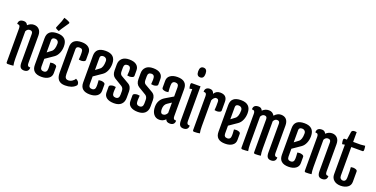

<svg xmlns="http://www.w3.org/2000/svg" viewBox="-23 -1397 4126 2109"><g transform="rotate(20 2040.0 -342.5)"><path d="M119 -82Q119 -33 126 0Q96 4 61 4Q44 4 44 -11V-407Q44 -428 36.5 -437Q29 -446 8 -446Q7 -472 21.5 -486Q36 -500 68 -500Q100 -500 114 -469Q147 -500 185.5 -500Q224 -500 247.5 -475Q271 -450 271 -404V-83Q271 -62 278.5 -53Q286 -44 307 -44Q308 -18 293.5 -4Q279 10 251 10Q223 10 209.5 -7Q196 -24 196 -63V-398Q196 -431 162 -431Q134 -431 119 -400Z M419 -405V-262L467 -298Q498 -321 498 -393Q498 -413 486 -424.5Q474 -436 456 -436Q419 -436 419 -405ZM344 -402Q344 -500 459.5 -500Q575 -500 575 -390Q575 -346 559 -309Q543 -272 515 -253L419 -187V-96Q419 -54 458.5 -54Q498 -54 498 -101V-124Q498 -149 495 -171Q508 -174 521.5 -174Q535 -174 547 -170Q571 -164 571 -147V-75Q571 -35 539.5 -12.5Q508 10 456 10Q344 10 344 -89ZM472 -686Q543 -664 543 -651Q543 -648 540 -643L482 -558L464 -528Q423 -543 423 -554Q423 -557 425 -560L459 -642Z M821 -101Q861 -83 861 -49Q861 -38 852 -31Q812 10 731 10Q629 10 629 -102V-402Q629 -500 745 -500Q796 -500 825 -477Q854 -454 854 -415V-333Q854 -316 830 -310Q818 -306 804.5 -306Q791 -306 778 -309Q781 -331 781 -356V-389Q781 -414 772 -425Q763 -436 741 -436Q704 -436 704 -405V-114Q704 -83 714 -69Q724 -55 747.5 -55Q771 -55 793 -70Q815 -85 821 -101Z M1063 -393Q1063 -413 1051 -424.5Q1039 -436 1021 -436Q984 -436 984 -405V-262L1032 -298Q1063 -321 1063 -393ZM909 -89V-402Q909 -500 1024.5 -500Q1140 -500 1140 -390Q1140 -346 1124 -309Q1108 -272 1080 -253L984 -187V-96Q984 -54 1023.5 -54Q1063 -54 1063 -101V-124L1060 -171Q1073 -174 1086.5 -174Q1100 -174 1112 -170Q1136 -164 1136 -147V-75Q1136 -35 1104.5 -12.5Q1073 10 1021 10Q909 10 909 -89Z M1260 -99Q1260 -54 1300.5 -54Q1341 -54 1341 -103V-144Q1341 -181 1315 -197L1227 -250Q1188 -274 1188 -331V-401Q1188 -445 1216.5 -472.5Q1245 -500 1300.5 -500Q1356 -500 1385 -477Q1414 -454 1414 -414V-351Q1414 -334 1390 -328Q1378 -324 1364.5 -324Q1351 -324 1338 -327Q1341 -349 1341 -374V-389Q1341 -436 1303 -436Q1263 -436 1263 -394V-348Q1263 -313 1285 -301L1373 -250Q1416 -226 1416 -168V-93Q1416 -45 1387.5 -17.5Q1359 10 1304 10Q1249 10 1218 -12Q1187 -34 1187 -75V-141Q1187 -158 1211 -164Q1223 -168 1236.5 -168Q1250 -168 1263 -165Q1260 -143 1260 -118Z M1539 -99Q1539 -54 1579.5 -54Q1620 -54 1620 -103V-144Q1620 -181 1594 -197L1506 -250Q1467 -274 1467 -331V-401Q1467 -445 1495.5 -472.5Q1524 -500 1579.5 -500Q1635 -500 1664 -477Q1693 -454 1693 -414V-351Q1693 -334 1669 -328Q1657 -324 1643.5 -324Q1630 -324 1617 -327Q1620 -349 1620 -374V-389Q1620 -436 1582 -436Q1542 -436 1542 -394V-348Q1542 -313 1564 -301L1652 -250Q1695 -226 1695 -168V-93Q1695 -45 1666.5 -17.5Q1638 10 1583 10Q1528 10 1497 -12Q1466 -34 1466 -75V-141Q1466 -158 1490 -164Q1502 -168 1515.5 -168Q1529 -168 1542 -165Q1539 -143 1539 -118Z M1853 -183Q1820 -161 1820 -109.5Q1820 -58 1851.5 -58Q1883 -58 1901 -94V-215ZM1864 -500Q1976 -500 1976 -401V-83Q1976 -62 1983.5 -53Q1991 -44 2012 -44Q2013 -18 1998.5 -4Q1984 10 1957 10Q1915 10 1906 -21Q1875 10 1833 10Q1791 10 1766 -22Q1741 -54 1741 -108Q1741 -190 1810 -232L1901 -286V-394Q1901 -436 1861.5 -436Q1822 -436 1822 -389V-356L1825 -309Q1812 -306 1798.5 -306Q1785 -306 1773 -310Q1749 -316 1749 -333V-415Q1749 -455 1780.5 -477.5Q1812 -500 1864 -500Z M2097 -581Q2054 -581 2054 -638Q2054 -695 2097 -695Q2140 -695 2140 -638Q2140 -581 2097 -581ZM2035 -490H2135V-83Q2135 -62 2142.5 -53Q2150 -44 2171 -44Q2172 -18 2157.5 -4Q2143 10 2115 10Q2087 10 2073.5 -7Q2060 -24 2060 -63V-430L2029 -425Q2022 -451 2022 -470.5Q2022 -490 2035 -490Z M2298 -82Q2298 -34 2305 -2Q2275 4 2240 4Q2223 4 2223 -11V-407Q2223 -428 2215.5 -437Q2208 -446 2187 -446Q2186 -472 2200.5 -486Q2215 -500 2242 -500Q2282 -500 2292 -460Q2317 -500 2363 -500Q2445 -500 2445 -421V-321Q2445 -304 2421 -298Q2409 -294 2395.5 -294Q2382 -294 2369 -297Q2372 -319 2372 -344V-395Q2372 -428 2342 -428Q2328 -428 2316 -415Q2304 -402 2298 -386Z M2645 -393Q2645 -413 2633 -424.5Q2621 -436 2603 -436Q2566 -436 2566 -405V-262L2614 -298Q2645 -321 2645 -393ZM2491 -89V-402Q2491 -500 2606.5 -500Q2722 -500 2722 -390Q2722 -346 2706 -309Q2690 -272 2662 -253L2566 -187V-96Q2566 -54 2605.5 -54Q2645 -54 2645 -101V-124L2642 -171Q2655 -174 2668.5 -174Q2682 -174 2694 -170Q2718 -164 2718 -147V-75Q2718 -35 2686.5 -12.5Q2655 10 2603 10Q2491 10 2491 -89Z M2863 -82Q2863 -33 2870 0Q2840 4 2805 4Q2788 4 2788 -11V-407Q2788 -428 2780.5 -437Q2773 -446 2752 -446Q2751 -472 2765.5 -486Q2780 -500 2812.5 -500Q2845 -500 2858 -469Q2889 -500 2932.5 -500Q2976 -500 2998 -461Q3032 -500 3073.5 -500Q3115 -500 3137 -475Q3159 -450 3159 -404V-83Q3159 -62 3166.5 -53Q3174 -44 3195 -44Q3196 -18 3181.5 -4Q3167 10 3139 10Q3111 10 3097.5 -7Q3084 -24 3084 -63V-398Q3084 -431 3053 -431Q3026 -431 3011 -400V-82Q3011 -33 3018 0Q2988 4 2953 4Q2936 4 2936 -11V-398Q2936 -431 2905 -431Q2878 -431 2863 -400Z M3386 -393Q3386 -413 3374 -424.5Q3362 -436 3344 -436Q3307 -436 3307 -405V-262L3355 -298Q3386 -321 3386 -393ZM3232 -89V-402Q3232 -500 3347.5 -500Q3463 -500 3463 -390Q3463 -346 3447 -309Q3431 -272 3403 -253L3307 -187V-96Q3307 -54 3346.5 -54Q3386 -54 3386 -101V-124L3383 -171Q3396 -174 3409.5 -174Q3423 -174 3435 -170Q3459 -164 3459 -147V-75Q3459 -35 3427.5 -12.5Q3396 10 3344 10Q3232 10 3232 -89Z M3604 -82Q3604 -33 3611 0Q3581 4 3546 4Q3529 4 3529 -11V-407Q3529 -428 3521.5 -437Q3514 -446 3493 -446Q3492 -472 3506.5 -486Q3521 -500 3553 -500Q3585 -500 3599 -469Q3632 -500 3670.5 -500Q3709 -500 3732.5 -475Q3756 -450 3756 -404V-83Q3756 -62 3763.5 -53Q3771 -44 3792 -44Q3793 -18 3778.5 -4Q3764 10 3736 10Q3708 10 3694.5 -7Q3681 -24 3681 -63V-398Q3681 -431 3647 -431Q3619 -431 3604 -400Z M3844 -84V-430L3813 -425Q3806 -451 3806 -470.5Q3806 -490 3819 -490H3846L3860 -584Q3864 -606 3897 -606Q3907 -606 3919 -604V-490H4006L4058 -495Q4063 -469 4063 -449.5Q4063 -430 4050 -430H3919V-96Q3919 -75 3929.5 -63.5Q3940 -52 3956 -52Q3993 -52 3993 -101V-174L3990 -221Q4003 -224 4016.5 -224Q4030 -224 4042 -220Q4066 -214 4066 -197V-77Q4066 -35 4034 -12.5Q4002 10 3952.5 10Q3903 10 3873.5 -15.5Q3844 -41 3844 -84Z"/></g></svg>

Font: Medula One
Style: Regular
Weight: 400
Designer: Luciano Vergara
Foundry: Luciano Vergara
Version: Version 1.002